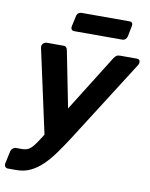

<svg xmlns="http://www.w3.org/2000/svg" viewBox="-116 -784 819 1045"><g transform="rotate(10 293.5 -261.0)"><path d="M1 191Q-9 191 -14.5 183.5Q-20 176 -18 166L-3 97Q-1 87 7.5 80Q16 73 27 73H59Q79 73 93 65.5Q107 58 120.5 41Q134 24 153 -6L462 -500Q468 -509 475 -514.5Q482 -520 495 -520H589Q598 -520 602.5 -514.5Q607 -509 606 -501Q606 -494 600 -485L310 -29Q280 17 251.5 57Q223 97 192 127Q161 157 126 174Q91 191 48 191ZM168 -12 65 -485Q62 -499 67 -506Q70 -512 76.5 -516Q83 -520 91 -520H182Q194 -520 199 -513.5Q204 -507 205 -500L279 -126ZM227 -608Q217 -608 212 -614.5Q207 -621 209 -631L222 -691Q224 -701 231.5 -707Q239 -713 249 -713H514Q524 -713 528.5 -707Q533 -701 531 -691L519 -631Q517 -621 509.5 -614.5Q502 -608 492 -608Z"/></g></svg>

Font: Rubik SemiBold
Style: Italic
Weight: 600
Italic angle: -12°
Designer: Hubert and Fischer
Foundry: Hubert and Fischer
Version: Version 2.300;gftools[0.9.30]